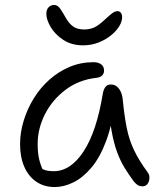

<svg xmlns="http://www.w3.org/2000/svg" viewBox="-20 -745 641 775"><path d="M201 10Q158 10 126.5 -11.5Q95 -33 78 -72Q61 -111 61 -163Q61 -210 75.5 -257.5Q90 -305 116 -347.5Q142 -390 179 -423Q216 -456 261 -475Q306 -494 358 -494Q376 -494 388 -485.5Q400 -477 400 -460Q400 -449 393 -441Q386 -433 370 -431Q298 -423 244.5 -382.5Q191 -342 161.5 -284Q132 -226 132 -163Q132 -131 137.5 -104.5Q143 -78 163 -36L117 -93Q139 -69 154 -61.5Q169 -54 197 -54Q265 -54 317.5 -134Q370 -214 395 -367Q398 -384 405.5 -394Q413 -404 428 -404Q448 -404 461 -386Q474 -368 476 -338Q482 -277 491.5 -229Q501 -181 521 -139Q541 -97 575 -51Q582 -42 583 -32Q584 -22 581 -13Q578 -4 571.5 1.5Q565 7 556 7Q543 7 535 1.5Q527 -4 519 -14Q500 -40 483 -67.5Q466 -95 452.5 -131.5Q439 -168 430 -219Q421 -270 419 -342L445 -341Q434 -245 409 -177.5Q384 -110 349.5 -69Q315 -28 276.5 -9Q238 10 201 10ZM315 -562Q269 -562 235.5 -584Q202 -606 184.5 -636Q167 -666 167 -689Q167 -706 176 -715.5Q185 -725 199 -725Q213 -725 224 -708.5Q235 -692 248 -669Q260 -649 276 -637.5Q292 -626 321 -626Q335 -626 347.5 -629.5Q360 -633 371 -640Q382 -647 391 -655Q404 -666 414.5 -676Q425 -686 435 -693Q445 -700 455 -700Q463 -700 468 -693Q473 -686 473 -676Q473 -658 461 -638.5Q449 -619 427 -601.5Q405 -584 376.5 -573Q348 -562 315 -562Z"/></svg>

Font: Shantell Sans Light
Style: Regular
Weight: 300
Designer: Stephen Nixon, Anya Danilova, Shantell Martin
Foundry: Arrow Type
Version: Version 1.011;[c5ecc13dd]